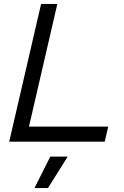

<svg xmlns="http://www.w3.org/2000/svg" viewBox="-20 -724 633 981"><path d="M128 -77H533L515 0H27L190 -704H273ZM326 76 225 237H156L237 76Z"/></svg>

Font: Prodigy Sans
Style: Italic
Weight: 400
Italic angle: -13°
Designer: Wei Huang
Foundry: Wei Huang
Version: Version 1.003; ttfautohint (v1.8.3)